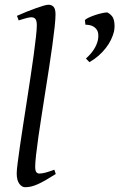

<svg xmlns="http://www.w3.org/2000/svg" viewBox="-20 -762 498 802"><path d="M212.9 -35.2Q189 -20 170.7 -9.5Q152.3 1 137.5 7.6Q122.6 14.2 109.9 17.1Q97.2 20 85 20Q71.3 20 60.5 5.4Q49.8 -9.3 49.8 -38.1Q49.8 -50.3 53.5 -79.6Q57.1 -108.9 63 -149.4Q68.8 -189.9 76.4 -238.5Q84 -287.1 91.8 -337.9Q99.6 -388.7 107.2 -438.5Q114.7 -488.3 120.6 -531.2Q126.5 -574.2 130.1 -607.2Q133.8 -640.1 133.8 -657.2Q133.8 -668.5 131.6 -675Q129.4 -681.6 126 -684.8Q122.6 -688 117.9 -689Q113.3 -689.9 108.9 -689.9Q105 -689.9 96.4 -688Q87.9 -686 79.3 -683.3Q70.8 -680.7 58.1 -676.8L50.8 -695.8Q71.3 -705.1 92 -713.4Q112.8 -721.7 130.6 -728Q148.4 -734.4 162.1 -738.3Q175.8 -742.2 182.1 -742.2Q195.8 -742.2 203.9 -733.4Q211.9 -724.6 211.9 -702.1Q211.9 -683.1 208.3 -649.4Q204.6 -615.7 198.7 -572.5Q192.9 -529.3 185.1 -479.7Q177.2 -430.2 169.4 -379.4Q161.6 -328.6 153.8 -279.5Q146 -230.5 140.1 -188.5Q134.3 -146.5 130.6 -114.5Q127 -82.5 127 -65.9Q127 -49.3 131.6 -43.2Q136.2 -37.1 144 -37.1Q155.3 -37.1 170.2 -41Q185.1 -44.9 207 -53.2ZM456.1 -629.9Q452.1 -613.8 443.6 -595.9Q435.1 -578.1 421.9 -561.3Q408.7 -544.4 391.6 -529.3Q374.5 -514.2 353.5 -502.4L338.9 -517.6Q379.9 -553.7 389.2 -595.7Q391.6 -608.4 390.4 -619.9Q389.2 -631.3 382.8 -639.9Q376.5 -648.4 365.2 -653.6Q354 -658.7 336.9 -658.7L334.5 -678.2Q338.9 -683.1 351.6 -689Q364.3 -694.8 379.2 -699.7Q394 -704.6 408.2 -707.5Q419.9 -710 426.8 -710H428.7Q450.7 -698.7 456.1 -676.8Q458.5 -665 458.5 -653.3Q458.5 -641.6 456.1 -629.9Z"/></svg>

Font: Akkhara
Style: Italic
Weight: 400
Italic angle: -7°
Designer: J. Victor Gaultney
Version: Version 1.00 June 13, 2006, initial release